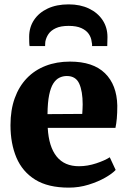

<svg xmlns="http://www.w3.org/2000/svg" viewBox="-20 -848 587 879"><path d="M295 11Q200 11 141.2 -25.5Q82.5 -62 55.2 -126.5Q28 -191 28 -275Q28 -344.5 47.5 -398.5Q67 -452.5 102.8 -489.8Q138.5 -527 188.8 -546.5Q239 -566 300.5 -566Q406 -566 460.5 -512.8Q515 -459.5 517 -364.5Q517 -330.5 514.8 -305.8Q512.5 -281 508.5 -262.5H198.5Q201 -219 211.2 -186.2Q221.5 -153.5 239.5 -131.2Q257.5 -109 283 -98Q308.5 -87 341.5 -87Q380.5 -87 420.5 -100.2Q460.5 -113.5 482.5 -128L509.5 -70Q494.5 -53.5 461.8 -34.8Q429 -16 385.5 -2.5Q342 11 295 11ZM197.5 -325.5 356.5 -326.5Q357 -337.5 357.8 -348.2Q358.5 -359 358.5 -370Q358.5 -430 342.8 -465Q327 -500 286 -500Q267.5 -500 251.8 -492.2Q236 -484.5 224 -465.8Q212 -447 205 -413Q198 -379 197.5 -325.5ZM294.5 -828Q347 -828 387 -809Q427 -790 449.5 -756.2Q472 -722.5 472 -678.5Q472 -669 471.5 -656.5Q471 -644 471 -637H401.5Q402 -641 401.5 -646.2Q401 -651.5 399.5 -657.5Q397.5 -676.5 386.2 -692.8Q375 -709 352.8 -719.2Q330.5 -729.5 294.5 -729.5Q258 -729.5 235.5 -719Q213 -708.5 202 -692.2Q191 -676 187.5 -657Q187 -651.5 186.8 -646.2Q186.5 -641 186.5 -637H115.5Q114 -644 113.8 -656.5Q113.5 -669 113.5 -679.5Q113.5 -723 135.8 -756.5Q158 -790 198.5 -809Q239 -828 294.5 -828Z"/></svg>

Font: Merriweather 28pt Black
Style: Regular
Weight: 900
Version: Version 2.100